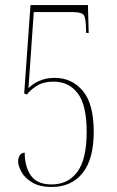

<svg xmlns="http://www.w3.org/2000/svg" viewBox="-20 -732 465 762"><path d="M186 10Q137 10 107.5 -8Q78 -26 65 -50Q52 -74 52 -91Q52 -105 58.5 -115.5Q65 -126 78 -126Q78 -71 102.5 -35.5Q127 0 185 0Q250 0 287 -50Q324 -100 324 -209Q324 -314 289 -361Q254 -408 192 -408Q152 -408 125.5 -391Q99 -374 87 -357L76 -361L101 -712H329L332 -601H322L321 -626Q320 -665 310.5 -674.5Q301 -684 268 -684H114L93 -382Q110 -400 137 -411.5Q164 -423 197 -423Q265 -423 308.5 -371.5Q352 -320 352 -209Q352 -100 307.5 -45Q263 10 186 10Z"/></svg>

Font: Noto Serif Display ExtraCondensed Thin
Style: Regular
Weight: 100
Width: 2
Designer: Monotype Design Team
Foundry: Monotype Imaging Inc.
Version: Version 2.009